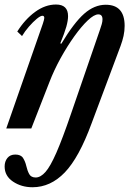

<svg xmlns="http://www.w3.org/2000/svg" viewBox="-34 -554 574 828"><path d="M106 253.5Q58.5 253.5 22.2 229.2Q-14 205 -14 164Q-14 142 -2 127.2Q10 112.5 32 112.5Q56 112.5 65.5 127.5Q75 142.5 79.5 162.2Q84 182 92 196.8Q100 211.5 120.5 211.5Q141.5 211 162.2 187.5Q183 164 209 104.8Q235 45.5 272 -62.5L397 -425.5Q401.5 -438.5 404.8 -449.8Q408 -461 408 -470.5Q408 -492 390 -492Q372 -492 344.5 -466Q317 -440 286.2 -397Q255.5 -354 227.2 -302.8Q199 -251.5 179.5 -201L101 0H-7L150.5 -451Q157 -470.5 157 -476.5Q157 -486 149 -486Q140.5 -486 124.5 -472.8Q108.5 -459.5 91 -439.5Q73.5 -419.5 61 -398.5L40.5 -418Q73.5 -470.5 117.2 -502.5Q161 -534.5 207.5 -534.5Q259.5 -534.5 259.5 -484.5Q259.5 -465.5 252 -438.8Q244.5 -412 226 -367L230.5 -365.5Q285 -456 329 -494.8Q373 -533.5 422 -533.5Q503.5 -533.5 503.5 -442.5Q503.5 -420.5 498.8 -399Q494 -377.5 486 -356L361 -22Q307 125.5 245.5 189.5Q184 253.5 106 253.5Z"/></svg>

Font: Libre Caslon Condensed SemiBold Italic
Style: Regular
Weight: 600
Italic angle: -22.583°
Designer: Pablo Impallari, Rodrigo Fuenzalida, Katja Schimmel, Ertekin Erdin
Foundry: Pablo Impallari, Rodrigo Fuenzalida
Version: Version 2.000; ttfautohint (v1.8.4.7-5d5b);gftools[0.9.33]